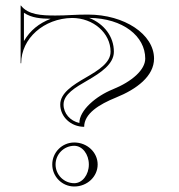

<svg xmlns="http://www.w3.org/2000/svg" viewBox="-20 -658 650 698"><path d="M540 -445C540 -533.3 432.5 -605 300 -605C278.8 -605 260.9 -604.5 239.7 -603.4C219.2 -602.3 201.9 -601.6 181.5 -601.6C130.6 -601.6 82 -604.1 56 -638H55V-428H57C57 -518.1 139.5 -591.2 242 -592.7C319.3 -592.7 382 -537.7 382 -470C382 -430 337.9 -402.5 291.9 -375.9C244.2 -348.4 199 -319.6 199 -278C199 -233.3 238 -197 286 -197C286 -244.8 340.2 -278.6 401.5 -303.3C477.2 -333.9 540 -381.3 540 -445ZM170 -60C170 -15.8 205.8 20 250 20C296.9 20 335 -15.8 335 -60C335 -104.2 296.9 -140 250 -140C205.8 -140 170 -104.2 170 -60ZM164.2 -589.7C121.8 -573.2 89.7 -547.6 67 -508.7V-611.5C95.8 -592.4 128 -590.4 164.2 -589.7ZM304 -593C427.7 -591.5 508 -526.1 508 -445C508 -404.5 460.5 -361.7 389.5 -333C330.3 -309.1 268.5 -257.9 268.5 -210.9C235.2 -218.4 211 -245.4 211 -278C211 -315.2 254.1 -340.3 297.9 -365.5C347.7 -394.3 394 -425.6 394 -470C394 -525.5 358.1 -571.5 304 -593ZM182 -60C182 -97.5 212.5 -128 250 -128C279.3 -128 303 -97.5 303 -60C303 -22.5 279.3 8 250 8C212.5 8 182 -22.5 182 -60Z"/></svg>

Font: SortefaxS01
Style: Medium
Weight: 500
Designer: gluk
Foundry: gluk
Version: Version 0.261